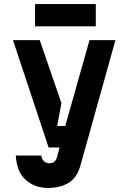

<svg xmlns="http://www.w3.org/2000/svg" viewBox="-20 -728 640 948"><path d="M224 78Q238 78 247.9 70.4Q257.8 62.8 261.4 47.6L274.2 0H220L44 -530H176.2L283.4 -218.2L262.2 -106H302.2L422 -530H550L377.4 88.4Q360 150.2 318.3 175.1Q276.6 200 217 200Q152.4 200 107.6 160.9Q62.8 121.8 58 40H184Q186.4 58.4 197.2 68.2Q208 78 224 78ZM453 -708V-598H153V-708Z"/></svg>

Font: Fliege Mono Thin
Style: Regular
Weight: 100
Version: Version 0.020;Glyphs 3.3 (3306)